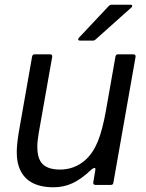

<svg xmlns="http://www.w3.org/2000/svg" viewBox="-20 -783 618 813"><path d="M60 -77Q51 -103 51 -139Q51 -170 59 -220L116 -544Q118 -553 127 -553H192Q197 -553 199.5 -550Q202 -547 201 -542L144 -220Q138 -186 138 -160Q138 -119 154 -96Q176 -65 234 -65Q296 -65 342 -106Q374 -135 394 -183.5Q414 -232 429 -317L469 -544Q471 -553 480 -553H545Q550 -553 552.5 -550Q555 -547 554 -542L460 -9Q459 0 449 0H384Q379 0 376.5 -3Q374 -6 375 -11L384 -65V-67Q384 -72 380 -72Q376 -72 367 -65Q325 -25 287.5 -7.5Q250 10 207 10Q90 10 60 -77ZM319 -611Q313 -611 311.5 -614.5Q310 -618 314 -623L441 -758Q446 -763 453 -763H532Q540 -763 540 -758Q540 -754 536 -751L385 -616Q380 -611 373 -611Z"/></svg>

Font: Open Sauce Two
Style: Italic
Weight: 400
Italic angle: -10°
Designer: Alfredo Marco Pradil
Foundry: Creative Sauce Fz LLC
Version: Version 1.477